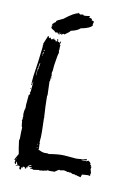

<svg xmlns="http://www.w3.org/2000/svg" viewBox="-138 -971 768 1088"><g transform="rotate(15 245.5 -427.0)"><path d="M50.3 -726.6H54.2L58.1 -716.8H62V-720.7H67.9Q67.9 -719.2 71.8 -712.9H73.7Q74.7 -712.9 79.6 -716.8L83.5 -714.8V-720.7H89.4V-714.8H91.3L95.2 -716.8Q99.1 -712.4 99.1 -709H105Q105 -714.8 108.9 -714.8L105 -722.7L108.9 -724.6L112.8 -718.8Q110.8 -715.3 110.8 -710.9Q115.2 -710.9 118.7 -709Q118.7 -710.9 120.6 -710.9V-703.6H122.6Q124 -714.8 128.4 -714.8H130.4Q126.5 -696.3 126.5 -693.8L130.4 -695.8H132.3Q132.3 -693.8 130.4 -689.9Q132.3 -673.8 132.3 -665H130.4L134.3 -649.9Q130.4 -643.6 126.5 -575.2V-542.5L124.5 -531.2Q126.5 -516.1 128.4 -516.1L126.5 -506.3V-483.4Q126.5 -481.4 124.5 -481.4L134.3 -400.9Q134.3 -398.9 132.3 -398.9Q138.2 -337.4 147.9 -276.9H149.9L147.9 -272.9Q159.7 -181.6 159.7 -148.4H157.7L159.7 -144.5V-129.4H163.6Q163.6 -127.4 161.6 -123.5Q165.5 -102.5 165.5 -96.7Q163.6 -92.8 163.6 -90.8Q188.5 -81.5 198.7 -81.5L222.2 -83.5L226.1 -81.5Q284.7 -96.7 316.9 -96.7H376.5Q397.5 -96.7 439 -108.4H444.8Q444.8 -102.5 437 -102.5H431.2V-100.6Q429.2 -100.6 429.2 -102.5Q414.6 -98.6 413.6 -98.6V-96.7H425.3Q427.7 -96.7 446.8 -100.6H452.6V-104.5Q467.3 -96.2 470.2 -90.8Q468.3 -87.4 468.3 -85.4L476.1 -81.5L474.1 -77.6V-75.7Q480 -75.7 480 -71.8Q478 -68.4 478 -64H480L478 -60.5Q485.8 -42 485.8 -39.1L483.9 -27.8L485.8 -23.9L481.9 -22H478Q476.1 -22 476.1 -23.9L439 -18.1L435.1 -1Q409.7 -3.9 409.7 -6.8L405.8 -4.9Q399.9 -6.8 399.9 -8.8L396 -6.8Q394 -6.8 394 -8.8L390.1 -6.8Q386.7 -6.8 372.6 -12.7Q369.1 -10.7 364.7 -10.7L360.8 -12.7L356.9 -10.7Q343.3 -14.6 333.5 -14.6Q314.5 -8.8 313 -8.8L309.1 -10.7Q304.2 -10.7 284.7 6.8Q280.3 6.8 249.5 10.3Q249.5 6.8 245.6 6.8H243.7L245.6 10.3Q228 16.1 212.4 20V18.1L202.6 22Q198.7 20 196.8 20Q166 27.8 161.6 27.8L163.6 23.9H161.6L157.7 25.9L153.8 23.9Q149.9 25.9 147.9 25.9L146 22Q149.4 20 153.8 20V16.1L140.1 18.1V16.1L136.2 18.1H134.3Q134.3 14.2 147.9 8.8L149.9 4.9H147.9Q128.4 9.8 128.4 23.9Q130.4 23.9 130.4 25.9H128.4L122.6 22V23.9Q124.5 27.3 124.5 29.8L118.7 33.2Q114.7 28.8 114.7 23.9L110.8 25.9H108.9L105 23.9Q105 25.9 103 25.9L105 29.8V31.7H103L99.1 29.8Q99.1 33.2 95.2 33.2L97.2 37.1V41Q97.2 44.9 93.3 44.9H91.3Q88.4 44.9 85.4 37.1Q87.4 33.7 87.4 29.8Q82.5 25.9 79.6 25.9L69.8 27.8V25.9L71.8 22Q68.8 22 64 6.8H62Q62 14.2 60.1 14.2L62 18.1Q62 22 58.1 22L52.2 14.2V10.3Q52.2 8.8 54.2 8.8L52.2 4.9Q54.2 1 54.2 -1H52.2Q48.3 1 46.4 1H44.4V-1H48.3V-6.8L62 -35.6V-41Q54.2 -66.4 44.4 -111.8Q44.4 -113.3 46.4 -123.5Q42.5 -166 42.5 -188.5Q37.6 -188.5 32.7 -223.1H30.8L32.7 -236.3Q32.7 -240.7 30.8 -244.1Q30.8 -246.1 32.7 -246.1Q28.8 -262.7 28.8 -272.9H30.8Q30.8 -274.9 28.8 -274.9Q30.8 -297.9 32.7 -297.9L30.8 -316.9V-376Q36.6 -376 36.6 -389.6Q32.7 -389.6 32.7 -393.6Q36.6 -393.6 36.6 -397.5V-454.6H34.7Q34.7 -433.6 30.8 -433.6H28.8Q28.8 -439.5 30.8 -439.5L28.8 -448.7V-487.3Q34.7 -567.4 36.6 -661.1L34.7 -665Q36.6 -668.5 36.6 -672.9L34.7 -676.8ZM48.3 -646V-638.2H52.2V-642.1Q52.2 -646 48.3 -646ZM48.3 -632.8 46.4 -623V-619.1Q50.3 -619.1 50.3 -623V-632.8ZM46.4 -617.2V-609.9H48.3V-617.2ZM44.4 -565.4Q44.4 -563.5 42.5 -546.4L44.4 -537.1Q40.5 -537.1 40.5 -535.2V-494.6H42.5V-529.3Q46.4 -529.3 46.4 -533.2Q46.4 -535.2 44.4 -535.2L46.4 -539.1V-552.2L48.3 -565.4ZM130.4 -504.4H134.3V-500.5H130.4ZM28.8 -416.5H32.7V-412.6H28.8ZM151.9 -121.6V-115.7H153.8V-121.6ZM151.9 -102.5V-98.6H153.8V-102.5ZM157.7 -102.5V-98.6H159.7V-102.5ZM442.9 -96.7V-94.7H446.8V-96.7ZM54.2 -10.7V-4.9H56.2V-10.7ZM62 25.9H65.9Q69.8 26.4 69.8 29.8H65.9Q62 29.8 62 25.9ZM106 -749.5V-753.4L111.8 -761.2V-763.2H108.9Q106.9 -753.4 100.1 -753.4Q100.1 -759.3 94.7 -759.3Q89.4 -757.3 83 -757.3Q83 -762.7 60.1 -772.5L54.7 -780.3L57.6 -784.2Q54.7 -788.1 54.7 -790Q60.1 -790 60.1 -793.5Q54.7 -793.5 54.7 -797.4Q69.3 -814.9 74.7 -814.9L71.8 -818.4Q71.8 -823.7 108.9 -843.3Q160.2 -891.6 183.1 -895V-898.9H186Q186 -895 194.8 -891.1Q204.1 -895 211.9 -895Q212.4 -891.1 217.3 -891.1Q227.1 -891.1 249 -897L252 -893.1Q246.1 -892.6 246.1 -889.2Q266.1 -886.2 266.1 -881.8V-876Q280.3 -875.5 280.3 -870.1Q280.3 -866.2 277.3 -855L280.3 -851.1Q270.5 -831.1 217.3 -816.4Q204.6 -800.3 166 -788.1Q166 -782.2 137.7 -759.3Q131.8 -761.2 128.9 -761.2Q124.5 -753.4 117.7 -753.4L120.1 -757.3V-759.3Q118.2 -759.3 106 -749.5Z"/></g></svg>

Font: Mister Brush
Style: Regular
Weight: 400
Designer: GGBotNet
Foundry: GGBotNet
Version: 1.00